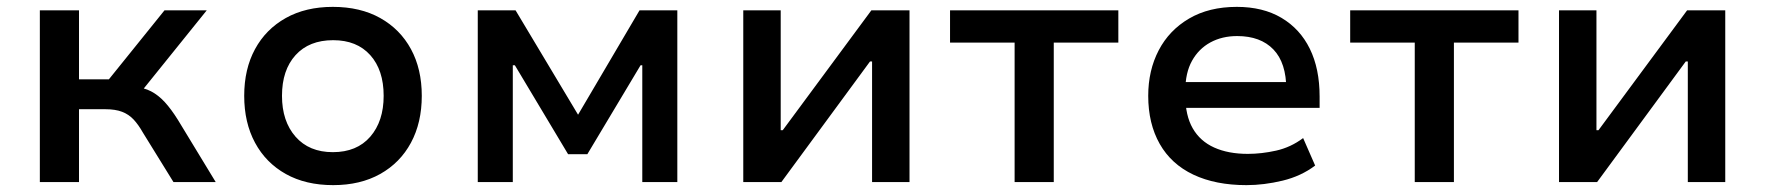

<svg xmlns="http://www.w3.org/2000/svg" viewBox="-20 -530 5139 559"><path d="M96 0V-500H210V-299H297L459 -500H582L383 -253L369 -278Q399 -275 420 -264Q441 -253 459.5 -233Q478 -213 498 -181L608 0H485L396 -144Q383 -167 369 -182Q355 -197 335.5 -204.5Q316 -212 287 -212H210V0Z M950 9Q870 9 812 -23.5Q754 -56 722.5 -114.5Q691 -173 691 -251Q691 -329 722.5 -387Q754 -445 812 -477.5Q870 -510 949 -510Q1029 -510 1087 -477.5Q1145 -445 1176.5 -387Q1208 -329 1208 -251Q1208 -173 1176.5 -114.5Q1145 -56 1087 -23.5Q1029 9 950 9ZM949 -87Q1019 -87 1058 -132Q1097 -177 1097 -251Q1097 -326 1058 -369.5Q1019 -413 950 -413Q880 -413 840.5 -369.5Q801 -326 801 -251Q801 -177 840.5 -132Q880 -87 949 -87Z M1371 0V-500H1481L1663 -196L1842 -500H1952V0H1850V-340H1845L1690 -81H1634L1479 -340H1473V0Z M2144 0V-500H2253V-151H2259L2517 -500H2628V0H2519V-351H2513L2255 0Z M2934 0V-406H2746V-500H3236V-406H3048V0Z M3609 9Q3519 9 3454.5 -21.5Q3390 -52 3356.5 -111Q3323 -170 3323 -251Q3323 -325 3353.5 -383.5Q3384 -442 3442 -476Q3500 -510 3581 -510Q3657 -510 3711 -478Q3765 -446 3793.5 -388Q3822 -330 3822 -249V-216H3410V-291H3743L3725 -270Q3725 -347 3687.5 -386Q3650 -425 3582 -425Q3538 -425 3504 -406.5Q3470 -388 3450.5 -353Q3431 -318 3431 -266V-252Q3431 -194 3452.5 -156.5Q3474 -119 3515 -100.5Q3556 -82 3613 -82Q3653 -82 3695.5 -91.5Q3738 -101 3774 -128L3809 -48Q3768 -17 3714 -4Q3660 9 3609 9Z M4099 0V-406H3911V-500H4401V-406H4213V0Z M4519 0V-500H4628V-151H4634L4892 -500H5003V0H4894V-351H4888L4630 0Z"/></svg>

Font: Nunito Sans 6pt SemiBold
Style: Regular
Weight: 600
Version: Version 3.101;gftools[0.9.27]